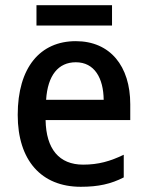

<svg xmlns="http://www.w3.org/2000/svg" viewBox="-20 -707 565 737"><path d="M410 -687H120V-609H410ZM271 -549C134 -549 48 -448 48 -266C48 -91 139 10 290 10C358 10 406 -1 455 -26V-113C403 -88 358 -75 299 -75C207 -75 157 -135 155 -246H480V-307C480 -453 403 -549 271 -549ZM271 -468C343 -468 377 -407 378 -324H157C163 -418 204 -468 271 -468Z"/></svg>

Font: Noto Sans Bengali SemiCondensed Medium
Style: Regular
Weight: 500
Width: 4
Designer: Joana Ranito - Universal Thirst; Jelle Bosma - Monotype Design Team
Foundry: Universal Thirst ehf.
Version: Version 3.000